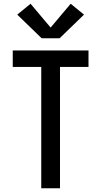

<svg xmlns="http://www.w3.org/2000/svg" viewBox="-20 -1004 540 1024"><path d="M200 0V-647H48V-735H452V-647H300V0ZM298 -800H202L72 -926L143 -984L250 -857L357 -984L428 -926Z"/></svg>

Font: Zed Sans Semibold
Style: Regular
Weight: 600
Designer: Belleve Invis
Foundry: Belleve Invis
Version: Version 1.0.0; ttfautohint (v1.8.4)